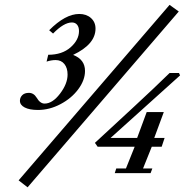

<svg xmlns="http://www.w3.org/2000/svg" viewBox="-20 -717 767 795"><path d="M94.2 58.6 57.1 29.8 682.1 -696.8 720.2 -669.4ZM137.2 -261.7Q102.1 -261.7 82.3 -272Q62.5 -282.2 62.5 -299.8Q62.5 -313 72 -322.8Q81.5 -332.5 99.6 -332.5Q119.6 -332.5 131.8 -312.5Q146 -288.1 164.6 -288.1Q197.3 -288.1 228.5 -329.1Q259.8 -370.1 259.8 -408.2Q259.8 -435.5 246.6 -451.9Q233.4 -468.3 210.4 -468.3Q192.4 -468.3 172.9 -461.9L179.7 -490.2Q237.3 -490.2 272.2 -521Q307.1 -551.8 307.1 -588.4Q307.1 -605 299.3 -614.5Q291.5 -624 277.8 -624Q244.6 -624 199.7 -578.1L183.6 -591.8Q250.5 -659.2 308.1 -659.2Q337.9 -659.2 356.7 -642.3Q375.5 -625.5 375.5 -598.6Q375.5 -533.7 282.7 -489.7Q332 -470.7 332 -423.3Q332 -385.3 304.2 -347.7Q276.4 -310.1 230.7 -285.9Q185.1 -261.7 137.2 -261.7ZM455.1 0 461.4 -19.5H501.5L537.6 -109.4H384.3L373 -125.5L528.8 -269.5Q626 -359.4 682.1 -414.6H721.2L725.6 -404.8L438 -146H547.9L587.4 -252.9H658.2L618.7 -146H661.6L649.4 -109.4H608.4L572.3 -19.5H610.8L603.5 0Z"/></svg>

Font: Elstob
Style: Italic
Weight: 400
Italic angle: -20°
Designer: Peter S. Baker
Version: Version 1.015